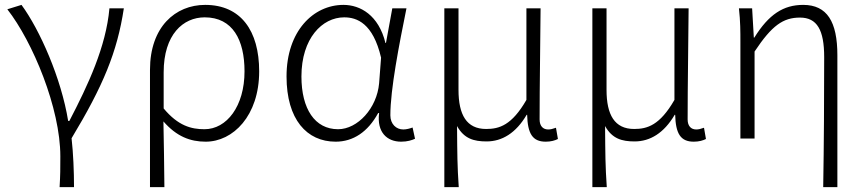

<svg xmlns="http://www.w3.org/2000/svg" viewBox="-20 -567 3539 786"><path d="M224 199H283C283 136 280 61 273 -1C402 -215 460 -354 487 -533H428C414 -375 340 -218 264 -72H259C231 -246 143 -445 68 -547L10 -529C114 -396 227 -124 227 73C227 125 227 148 224 199Z M594 199H653C652 97 651 32 649 -70C703 -8 759 13 822 13C934 13 1041 -93 1041 -275C1041 -441 966 -547 820 -547C698 -547 594 -457 594 -281ZM817 -38C763 -38 709 -52 650 -123V-271C650 -426 730 -496 818 -496C933 -496 981 -403 981 -275C981 -132 908 -38 817 -38Z M1354 13C1426 13 1486 -27 1528 -104H1532C1522 -26 1564 13 1622 13C1648 13 1666 7 1679 1L1669 -45C1658 -41 1644 -37 1631 -37C1602 -37 1578 -59 1578 -95C1578 -201 1614 -385 1644 -533H1586L1560 -391H1558C1530 -505 1455 -547 1386 -547C1263 -547 1153 -440 1153 -254C1153 -78 1236 13 1354 13ZM1364 -38C1269 -38 1214 -121 1214 -254C1214 -410 1299 -496 1389 -496C1441 -496 1507 -472 1540 -331L1532 -226C1523 -124 1444 -38 1364 -38Z M1799 199H1858C1852 111 1852 66 1851 -51C1880 1 1920 12 1972 12C2035 12 2092 -22 2136 -97H2138C2140 -20 2160 13 2214 13C2236 13 2252 8 2264 2L2256 -44C2242 -39 2234 -37 2224 -37C2204 -37 2189 -50 2189 -78C2189 -225 2192 -379 2193 -533H2135V-158C2075 -54 2024 -39 1970 -39C1890 -39 1857 -97 1857 -199V-533H1799Z M2405 199H2464C2458 111 2458 66 2457 -51C2486 1 2526 12 2578 12C2641 12 2698 -22 2742 -97H2744C2746 -20 2766 13 2820 13C2842 13 2858 8 2870 2L2862 -44C2848 -39 2840 -37 2830 -37C2810 -37 2795 -50 2795 -78C2795 -225 2798 -379 2799 -533H2741V-158C2681 -54 2630 -39 2576 -39C2496 -39 2463 -97 2463 -199V-533H2405Z M3350 199H3408V-341C3408 -478 3366 -547 3268 -547C3187 -547 3127 -508 3068 -413H3066L3059 -533H3005C3011 -479 3011 -438 3011 -395V0H3069V-356C3140 -463 3186 -495 3255 -495C3325 -495 3354 -444 3354 -333C3354 -165 3353 22 3350 199Z"/></svg>

Font: Noto Sans Japanese Light
Style: Regular
Weight: 300
Designer: Ryoko NISHIZUKA (kana & ideographs); Paul D. Hunt (Latin, Greek & Cyrillic); Wenlong ZHANG (bopomofo); Sandoll Communica
Foundry: Adobe Systems Incorporated
Version: Version 1.000;PS 1;hotconv 1.0.78;makeotf.lib2.5.61930